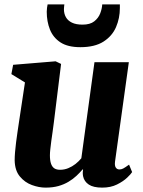

<svg xmlns="http://www.w3.org/2000/svg" viewBox="-20 -847 653 877"><path d="M188 10Q158 10 125.8 -1.8Q93.5 -13.5 70.8 -40.8Q48 -68 47 -114.5Q47 -132 48.8 -153Q50.5 -174 53.5 -197.2Q56.5 -220.5 60 -244.5Q63.5 -268.5 67 -291.5L94 -470.5L32 -508.5L40 -551L234 -567L259 -555L226 -288Q223.5 -266.5 220.2 -244.5Q217 -222.5 214.2 -202.2Q211.5 -182 209.8 -165.5Q208 -149 208 -138Q208 -114 213 -99.5Q218 -85 228 -78.2Q238 -71.5 254.5 -71.5Q274 -71.5 291.8 -78.8Q309.5 -86 324.8 -98Q340 -110 351.5 -124L411.5 -563H568.5L505.5 -109.5Q503 -90.5 508.8 -81.8Q514.5 -73 525.5 -73Q534 -73 542.5 -77.2Q551 -81.5 569.5 -95L583.5 -61Q578.5 -52.5 560.8 -35.5Q543 -18.5 514.2 -4.2Q485.5 10 447 10Q406.5 10 385.5 -4Q364.5 -18 359.5 -42Q359 -45 358.5 -48.8Q358 -52.5 358 -56.5Q358 -60.5 358.5 -64.8Q359 -69 359.5 -72.5L357.5 -73.5Q345 -58.5 329.2 -43.8Q313.5 -29 293 -16.8Q272.5 -4.5 246.8 2.8Q221 10 188 10ZM347 -631.5Q290 -631.5 256.5 -653.2Q223 -675 208.2 -711.8Q193.5 -748.5 193.5 -793.5Q193.5 -802.5 194.8 -811.5Q196 -820.5 197.5 -827H274Q273.5 -822 272.8 -816.5Q272 -811 272 -805Q272 -784.5 281 -768.5Q290 -752.5 308.8 -743.5Q327.5 -734.5 357 -734.5Q391.5 -734.5 410.5 -749.5Q429.5 -764.5 437.8 -786Q446 -807.5 447 -827H527.5Q527.5 -822.5 527.5 -818.5Q527.5 -814.5 527.5 -810Q527.5 -764 510 -723.2Q492.5 -682.5 452.8 -657Q413 -631.5 347 -631.5Z"/></svg>

Font: Merriweather 20pt Black
Style: Italic
Weight: 900
Italic angle: -7.8°
Version: Version 2.101